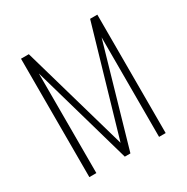

<svg xmlns="http://www.w3.org/2000/svg" viewBox="-140 -710 807 830"><g transform="rotate(-30 263.5 -295.5)"><path d="M73 0V-591H112L264 -61L418 -591H454V0H421V-497L278 0H250L108 -497V0Z"/></g></svg>

Font: Alumni Sans Thin ExtraLight
Style: Regular
Weight: 250
Version: Version 1.018